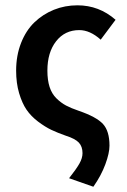

<svg xmlns="http://www.w3.org/2000/svg" viewBox="-20 -523 479 726"><path d="M333 183.1 241.2 150.9Q268.6 116.2 280.3 95.5Q292 74.7 292 56.2Q292 31.2 278.3 16.4Q264.6 1.5 229 -9.8Q197.3 -21 174.1 -32Q150.9 -43 124 -63.2Q97.2 -83.5 80.3 -108.2Q63.5 -132.8 52.2 -170.9Q41 -209 41 -255.9Q41 -313 59.6 -360.4Q78.1 -407.7 110.1 -438.5Q142.1 -469.2 183.8 -486.1Q225.6 -502.9 272.9 -502.9Q354.5 -502.9 417 -448.2L360.8 -373Q320.3 -409.2 279.8 -409.2Q225.1 -409.2 192.1 -366.9Q159.2 -324.7 159.2 -255.9Q159.2 -220.2 167.5 -194.3Q175.8 -168.5 193.1 -151.4Q210.4 -134.3 229.7 -124Q249 -113.8 277.8 -104Q344.7 -81.1 369.4 -54.2Q394 -27.3 394 27.8Q394 55.7 378.4 98.1Q362.8 140.6 333 183.1Z"/></svg>

Font: Toshiba Sans Medium
Style: Regular
Weight: 500
Designer: Paul D. Hunt
Foundry: Toshiba Corporation
Version: Version 2.020;PS 2.0;hotconv 1.0.86;makeotf.lib2.5.63406